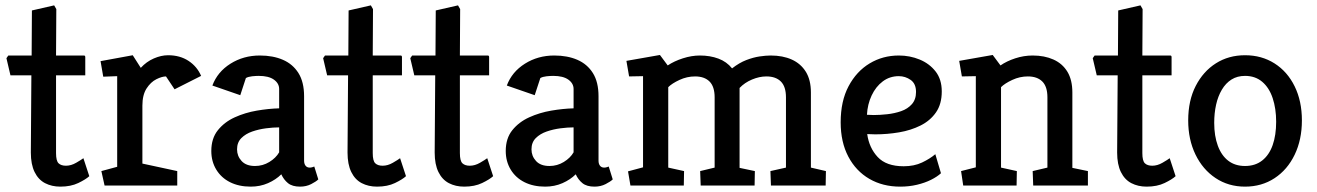

<svg xmlns="http://www.w3.org/2000/svg" viewBox="-20 -692 4910 716"><path d="M205 4Q173 4 148 -9Q123 -22 109 -50.5Q95 -79 95 -123L97 -411H19L4 -475L11 -485H98L99 -653L182 -672L190 -658L189 -485H293Q298 -485 298 -479V-411H189V-121Q189 -92 198.5 -83Q208 -74 226 -74Q245 -74 264 -85Q283 -96 291 -102L313 -35Q300 -23 272 -9.5Q244 4 205 4Z M370 0 358 -54 417 -70V-408L365 -406L355 -464L475 -486L505 -439Q526 -462 553.5 -474Q581 -486 607 -486Q651 -486 683 -465Q715 -444 730 -409L631 -359L599 -407Q584 -407 563 -396.5Q542 -386 526.5 -362Q511 -338 511 -298V-82L641 -54V0Z M915 4Q871 4 838 -12.5Q805 -29 786.5 -59.5Q768 -90 768 -129Q768 -176 792.5 -206.5Q817 -237 855.5 -254.5Q894 -272 938 -279.5Q982 -287 1021 -288V-360Q1021 -381 1001.5 -395Q982 -409 945 -409Q934 -409 920 -407.5Q906 -406 897 -401L876 -337L772 -373Q791 -424 839.5 -454.5Q888 -485 949 -485Q998 -485 1035 -469Q1072 -453 1093 -419.5Q1114 -386 1114 -333V-93Q1114 -81 1119.5 -74Q1125 -67 1135 -67Q1140 -67 1145 -68.5Q1150 -70 1152 -71L1167 -23Q1159 -15 1140.5 -5.5Q1122 4 1099 4Q1070 4 1054 -9Q1038 -22 1029 -42Q1009 -22 979.5 -9Q950 4 915 4ZM931 -73Q960 -73 984.5 -88Q1009 -103 1021 -124V-217Q999 -217 972 -213.5Q945 -210 920.5 -201.5Q896 -193 880 -177Q864 -161 864 -135Q864 -110 881 -91.5Q898 -73 931 -73Z M1386 4Q1354 4 1329 -9Q1304 -22 1290 -50.5Q1276 -79 1276 -123L1278 -411H1200L1185 -475L1192 -485H1279L1280 -653L1363 -672L1371 -658L1370 -485H1474Q1479 -485 1479 -479V-411H1370V-121Q1370 -92 1379.5 -83Q1389 -74 1407 -74Q1426 -74 1445 -85Q1464 -96 1472 -102L1494 -35Q1481 -23 1453 -9.5Q1425 4 1386 4Z M1711 4Q1679 4 1654 -9Q1629 -22 1615 -50.5Q1601 -79 1601 -123L1603 -411H1525L1510 -475L1517 -485H1604L1605 -653L1688 -672L1696 -658L1695 -485H1799Q1804 -485 1804 -479V-411H1695V-121Q1695 -92 1704.5 -83Q1714 -74 1732 -74Q1751 -74 1770 -85Q1789 -96 1797 -102L1819 -35Q1806 -23 1778 -9.5Q1750 4 1711 4Z M2013 4Q1969 4 1936 -12.5Q1903 -29 1884.5 -59.5Q1866 -90 1866 -129Q1866 -176 1890.5 -206.5Q1915 -237 1953.5 -254.5Q1992 -272 2036 -279.5Q2080 -287 2119 -288V-360Q2119 -381 2099.5 -395Q2080 -409 2043 -409Q2032 -409 2018 -407.5Q2004 -406 1995 -401L1974 -337L1870 -373Q1889 -424 1937.5 -454.5Q1986 -485 2047 -485Q2096 -485 2133 -469Q2170 -453 2191 -419.5Q2212 -386 2212 -333V-93Q2212 -81 2217.5 -74Q2223 -67 2233 -67Q2238 -67 2243 -68.5Q2248 -70 2250 -71L2265 -23Q2257 -15 2238.5 -5.5Q2220 4 2197 4Q2168 4 2152 -9Q2136 -22 2127 -42Q2107 -22 2077.5 -9Q2048 4 2013 4ZM2029 -73Q2058 -73 2082.5 -88Q2107 -103 2119 -124V-217Q2097 -217 2070 -213.5Q2043 -210 2018.5 -201.5Q1994 -193 1978 -177Q1962 -161 1962 -135Q1962 -110 1979 -91.5Q1996 -73 2029 -73Z M2331 0 2322 -53 2378 -68V-408L2326 -407L2316 -465L2441 -487L2470 -448Q2494 -464 2526.5 -474.5Q2559 -485 2590 -485Q2628 -485 2659 -473.5Q2690 -462 2710 -437Q2737 -458 2763 -468Q2789 -478 2812.5 -481.5Q2836 -485 2854 -485Q2899 -485 2932.5 -470Q2966 -455 2985 -424.5Q3004 -394 3004 -347V-67L3060 -54L3059 0H2855L2853 -54L2911 -67V-329Q2911 -369 2892 -388Q2873 -407 2838 -407Q2812 -407 2784.5 -395.5Q2757 -384 2738 -364V-66L2795 -54L2794 0H2593L2591 -54L2645 -67V-329Q2645 -369 2626 -388Q2607 -407 2572 -407Q2542 -407 2514 -394Q2486 -381 2472 -367V-67L2531 -54L2530 0Z M3337 4Q3272 4 3222 -25Q3172 -54 3143.5 -108Q3115 -162 3115 -236Q3115 -315 3144.5 -370.5Q3174 -426 3223 -455.5Q3272 -485 3332 -485Q3373 -485 3409.5 -470Q3446 -455 3469 -425.5Q3492 -396 3492 -351Q3492 -304 3470.5 -273Q3449 -242 3413 -224Q3377 -206 3333 -198.5Q3289 -191 3244 -191L3214 -192Q3221 -141 3253 -106.5Q3285 -72 3350 -72Q3389 -72 3418.5 -86Q3448 -100 3468 -117L3489 -46Q3475 -33 3452 -21.5Q3429 -10 3399.5 -3Q3370 4 3337 4ZM3213 -264 3238 -263Q3261 -263 3288.5 -266Q3316 -269 3340.5 -277.5Q3365 -286 3380.5 -303.5Q3396 -321 3396 -349Q3396 -380 3376 -394Q3356 -408 3332 -408Q3298 -408 3272 -388.5Q3246 -369 3230.5 -336Q3215 -303 3213 -264Z M3572 0 3564 -54 3619 -68V-408L3567 -407L3557 -465L3682 -487L3711 -448Q3734 -464 3766 -474.5Q3798 -485 3831 -485Q3875 -485 3908.5 -470Q3942 -455 3960.5 -424.5Q3979 -394 3979 -347V-66L4037 -54V0H3833L3831 -54L3886 -67V-329Q3886 -369 3867 -388Q3848 -407 3813 -407Q3783 -407 3755 -394Q3727 -381 3713 -367V-67L3772 -54L3771 0Z M4256 4Q4224 4 4199 -9Q4174 -22 4160 -50.5Q4146 -79 4146 -123L4148 -411H4070L4055 -475L4062 -485H4149L4150 -653L4233 -672L4241 -658L4240 -485H4344Q4349 -485 4349 -479V-411H4240V-121Q4240 -92 4249.5 -83Q4259 -74 4277 -74Q4296 -74 4315 -85Q4334 -96 4342 -102L4364 -35Q4351 -23 4323 -9.5Q4295 4 4256 4Z M4623 4Q4561 4 4513 -28Q4465 -60 4438 -116Q4411 -172 4411 -243Q4411 -317 4439 -371.5Q4467 -426 4514.5 -456Q4562 -486 4623 -486Q4685 -486 4733 -455.5Q4781 -425 4808 -370Q4835 -315 4835 -243Q4835 -171 4808 -115Q4781 -59 4733 -27.5Q4685 4 4623 4ZM4623 -73Q4661 -73 4687 -93.5Q4713 -114 4726 -151Q4739 -188 4739 -238Q4739 -287 4726 -326Q4713 -365 4687 -387Q4661 -409 4623 -409Q4594 -409 4572.5 -395.5Q4551 -382 4536.5 -357.5Q4522 -333 4515 -301.5Q4508 -270 4508 -234Q4508 -185 4521.5 -148.5Q4535 -112 4560.5 -92.5Q4586 -73 4623 -73Z"/></svg>

Font: Kreon Light
Style: Regular
Weight: 400
Version: Version 2.002